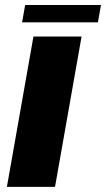

<svg xmlns="http://www.w3.org/2000/svg" viewBox="-20 -732 416 752"><path d="M66.5 -644.5H363.5L375.5 -712.5H78.5ZM7 0H195.5L299.5 -589H111Z"/></svg>

Font: Anybody Expanded
Style: Bold Italic
Weight: 700
Width: 7
Italic angle: -10°
Version: Version 1.113;gftools[0.9.25]